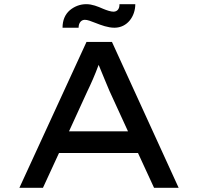

<svg xmlns="http://www.w3.org/2000/svg" viewBox="-20 -901 950 921"><path d="M529 -768C591 -768 629 -823 629 -881H553C553 -880 553 -879 553 -878C553 -859 543 -845 524 -845C512 -845 493 -851 474 -859C449 -870 422 -881 394 -881C365 -881 338 -871 315 -852C292 -832 280 -804 280 -768H357C357 -792 370 -806 387 -806C400 -806 415 -800 438 -791C466 -780 498 -768 529 -768ZM186 0 263 -167H642L719 0H837L517 -700H395L73 0ZM398 -461C416 -498 436 -543 452 -587C453 -588 453 -589 453 -590C454 -589 454 -589 454 -588C472 -545 491 -497 505 -465L594 -271H311Z"/></svg>

Font: Lexend Peta
Style: Regular
Weight: 400
Designer: Bonnie Shaver-Troup, Thomas Jockin
Foundry: Lexend
Version: Version 1.007